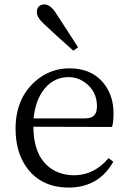

<svg xmlns="http://www.w3.org/2000/svg" viewBox="-20 -839 589 873"><path d="M335 -624 313.5 -608.4Q245.1 -668.9 182.6 -727.5Q147.5 -758.8 147.5 -783.2Q147.5 -813.5 174.8 -818.4Q179.7 -819.3 182.6 -819.3Q210.9 -817.4 236.3 -776.4ZM132.8 -300.8H367.2Q416 -300.8 419.9 -342.8Q420.9 -348.6 420.9 -355.5Q420.9 -422.9 369.1 -461.9Q335 -488.3 291 -488.3Q216.8 -488.3 170.9 -419.9Q139.6 -371.1 132.8 -300.8ZM489.3 -261.7 131.8 -262.7Q132.8 -112.3 230.5 -61.5Q269.5 -42 317.4 -42Q409.2 -43 473.6 -120.1L495.1 -103.5Q431.6 8.8 302.7 13.7Q296.9 13.7 292 13.7Q165 13.7 98.6 -81.1Q50.8 -150.4 50.8 -253.9Q50.8 -389.6 139.6 -468.8Q207 -528.3 295.9 -528.3Q403.3 -528.3 459 -450.2Q496.1 -397.5 496.1 -324.2Q496.1 -282.2 489.3 -261.7Z"/></svg>

Font: GenYoMin JP Regular
Style: Regular
Weight: 400
Version: Version 1.001;PS 1;hotconv 16.6.51;makeotf.lib2.5.65220 DEVE